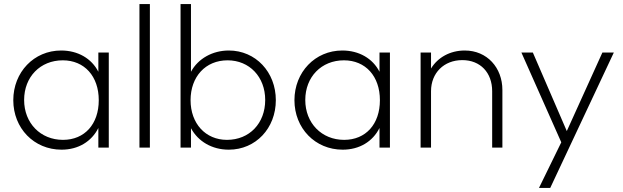

<svg xmlns="http://www.w3.org/2000/svg" viewBox="-20 -722 3049 939"><path d="M281 10C363 10 428 -30 461 -96V0H512V-465H461V-371C428 -436 361 -475 279 -475C146 -475 45 -369 45 -232C45 -95 146 10 281 10ZM98 -233C98 -346 177 -427 287 -427C393 -427 463 -349 463 -232C463 -115 394 -38 288 -38C178 -38 98 -120 98 -233Z M662 0H713V-702H662Z M1099 10C1231 10 1329 -95 1329 -232C1329 -370 1230 -475 1099 -475C1020 -475 949 -436 914 -371V-702H863V0H914V-95C949 -30 1017 10 1099 10ZM912 -232C912 -347 985 -427 1093 -427C1200 -427 1277 -346 1277 -233C1277 -119 1200 -38 1090 -38C985 -38 912 -118 912 -232Z M1656 10C1738 10 1803 -30 1836 -96V0H1887V-465H1836V-371C1803 -436 1736 -475 1654 -475C1521 -475 1420 -369 1420 -232C1420 -95 1521 10 1656 10ZM1473 -233C1473 -346 1552 -427 1662 -427C1768 -427 1838 -349 1838 -232C1838 -115 1769 -38 1663 -38C1553 -38 1473 -120 1473 -233Z M2387 -276V0H2437V-282C2437 -391 2362 -475 2253 -475C2181 -475 2121 -441 2088 -387V-465H2037V0H2088V-276C2088 -365 2151 -428 2241 -428C2329 -428 2387 -367 2387 -276Z M2616 197H2671L2982 -465H2926L2752 -81L2586 -465H2530L2725 -26Z"/></svg>

Font: MV Cash ExtraLight
Style: Regular
Weight: 200
Designer: Rodrigo Fuenzalida
Foundry: fragTYPE
Version: Version 1.100;Glyphs 3.1.2 (3151)